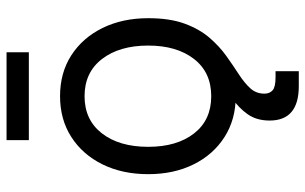

<svg xmlns="http://www.w3.org/2000/svg" viewBox="-194 -538 936 589"><g transform="rotate(-90 274.5 -243.0)"><path d="M274.4 11.7Q203.1 11.7 149.2 -22.7Q95.2 -57.1 65.2 -117.7Q35.2 -178.2 35.2 -256.8Q35.2 -335.9 65.2 -397Q95.2 -458 149.2 -492.7Q203.1 -527.3 274.4 -527.3Q346.2 -527.3 399.9 -492.7Q453.6 -458 483.6 -397Q513.7 -335.9 513.7 -256.8Q513.7 -178.2 483.6 -117.7Q453.6 -57.1 399.9 -22.7Q346.2 11.7 274.4 11.7ZM274.4 -63.5Q347.7 -63.5 388.7 -116.5Q429.7 -169.4 429.7 -256.8Q429.7 -345.2 388.4 -398.7Q347.2 -452.1 274.4 -452.1Q201.7 -452.1 160.4 -398.9Q119.1 -345.7 119.1 -256.8Q119.1 -168.9 160.2 -116.2Q201.2 -63.5 274.4 -63.5ZM305.2 205.1Q199.7 205.1 199.7 115.7Q199.7 75.7 219 48.3Q238.3 21 268.8 -0.2Q299.3 -21.5 333.7 -42.7Q368.2 -64 398.7 -91.3Q429.2 -118.7 448.5 -158.4Q467.8 -198.2 467.8 -256.8H513.7Q513.7 -190.9 497.1 -145.5Q480.5 -100.1 454.1 -69.3Q427.7 -38.6 397.9 -17.3Q368.2 3.9 341.8 21Q315.4 38.1 298.8 56.2Q282.2 74.2 282.2 99.6Q282.2 115.7 292.5 124.8Q302.7 133.8 332.5 133.8H351.1V205.1ZM409.2 -691.4V-623H139.6V-691.4Z"/></g></svg>

Font: Inter Display
Style: Regular
Weight: 400
Designer: Rasmus Andersson
Foundry: rsms
Version: Version 4.001;git-9221beed3